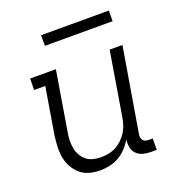

<svg xmlns="http://www.w3.org/2000/svg" viewBox="-128 -804 856 919"><g transform="rotate(-20 300.0 -344.5)"><path d="M228 8Q199 8 172.5 0.5Q146 -7 126.5 -24Q107 -41 94 -65Q81 -89 76.5 -116Q72 -143 73.5 -171Q75 -199 79 -228L118 -462H61L62 -520H193L143 -218Q139 -198 138.5 -177.5Q138 -157 141.5 -137.5Q145 -118 154.5 -101Q164 -84 178.5 -72Q193 -60 212.5 -55Q232 -50 252 -50Q271 -50 290.5 -53.5Q310 -57 328 -66.5Q346 -76 361 -90Q376 -104 387 -121Q398 -138 404 -157Q410 -176 413 -194L467 -520H532L460 -89Q459 -81 460.5 -73.5Q462 -66 466.5 -60.5Q471 -55 478 -52.5Q485 -50 493 -50H515V8H483Q463 8 444 2.5Q425 -3 412 -16.5Q399 -30 395.5 -49.5Q392 -69 395 -89L396 -91Q383 -68 365 -48.5Q347 -29 324.5 -16Q302 -3 277 2.5Q252 8 228 8ZM527 -643H182V-697H527Z"/></g></svg>

Font: Iosevka HT Light Extended
Style: Italic
Weight: 300
Width: 7
Italic angle: -9°
Monospace: yes
Designer: Belleve Invis
Foundry: Belleve Invis
Version: Version 32.3.0; ttfautohint (v1.8.4)